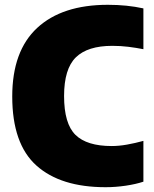

<svg xmlns="http://www.w3.org/2000/svg" viewBox="-20 -770 640 800"><path d="M420 10Q232.5 10 131.8 -80.2Q31 -170.5 31 -368Q31 -557.5 135 -653.8Q239 -750 429.5 -750Q509.5 -750 577.5 -735V-565Q547 -571 514.8 -575Q482.5 -579 448 -579Q345 -579 296 -531Q247 -483 247 -370Q247 -254.5 294.5 -208Q342 -161.5 445.5 -161.5Q475.5 -161.5 509.2 -167.5Q543 -173.5 577.5 -183V-13Q546 -2.5 503.5 3.8Q461 10 420 10Z"/></svg>

Font: Encode Sans SemiCondensed SemiCondensed Black
Style: Regular
Weight: 900
Width: 4
Designer: Multiple Designers
Foundry: Impallari Type
Version: Version 3.000; ttfautohint (v1.8.3) -l 8 -r 50 -G 200 -x 14 